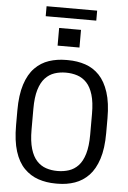

<svg xmlns="http://www.w3.org/2000/svg" viewBox="-64 -1037 728 1093"><g transform="rotate(5 300.0 -490.5)"><path d="M296 10Q243 10 197 -5.5Q151 -21 116 -56.5Q81 -92 62 -152Q43 -212 43 -301V-385Q43 -474 62.5 -534.5Q82 -595 117 -630.5Q152 -666 197.5 -681Q243 -696 295 -696H305Q359 -696 405 -680.5Q451 -665 485 -629.5Q519 -594 538.5 -534Q558 -474 558 -385V-301Q558 -213 538.5 -153Q519 -93 485 -57.5Q451 -22 405.5 -6Q360 10 307 10ZM300 -62Q335 -62 365.5 -72Q396 -82 419 -106.5Q442 -131 455 -174.5Q468 -218 468 -284V-403Q468 -469 455 -512Q442 -555 419 -579.5Q396 -604 365.5 -614Q335 -624 300 -624Q265 -624 235 -614Q205 -604 182 -579.5Q159 -555 146 -512Q133 -469 133 -403V-284Q133 -218 146 -174.5Q159 -131 182 -106.5Q205 -82 235 -72Q265 -62 300 -62ZM157 -934V-991H446V-934ZM239 -773V-874H364V-773Z"/></g></svg>

Font: Chivo Mono Medium Light
Style: Regular
Weight: 300
Monospace: yes
Version: Version 1.008